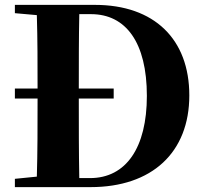

<svg xmlns="http://www.w3.org/2000/svg" viewBox="-20 -767 839 787"><path d="M305 -37C303 -142 303 -248 303 -360V-363H446V-404H303C303 -508 303 -610 305 -709H353C496 -709 582 -593 582 -374C582 -162 497 -37 349 -37ZM41 -747V-713L131 -705C134 -606 134 -506 134 -404H41V-363H134V-360C134 -248 134 -144 131 -43L41 -34V0H351C603 0 756 -142 756 -376C756 -606 613 -747 369 -747Z"/></svg>

Font: Noto Serif TC Black
Style: Regular
Weight: 900
Version: Version 1.001;PS 1.001;hotconv 16.6.54;makeotf.lib2.5.65590